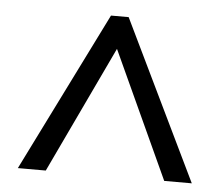

<svg xmlns="http://www.w3.org/2000/svg" viewBox="-40 -764 632 541"><g transform="rotate(5 275.5 -493.5)"><path d="M253 -719H303L521 -268H443L278 -627L108 -268H29Z"/></g></svg>

Font: lsinhala15
Style: Book
Weight: 400
Designer: Jelle Bosma - Monotype Design Team
Foundry: Monotype Imaging Inc.
Version: Version 2.003